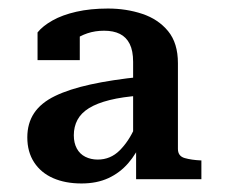

<svg xmlns="http://www.w3.org/2000/svg" viewBox="-20 -740 529 450"><path d="M310 -560 309 -516Q267 -513 237 -505.5Q207 -498 188.5 -486.5Q170 -475 161.5 -459Q153 -443 153 -423Q153 -405 160 -392Q167 -379 180 -372.5Q193 -366 209 -366Q239 -366 260.5 -387.5Q282 -409 296 -441L312 -409Q300 -380 280.5 -357.5Q261 -335 234 -322.5Q207 -310 171 -310Q133 -310 104.5 -322.5Q76 -335 60 -359.5Q44 -384 44 -418Q44 -451 60 -475Q76 -499 109 -515Q142 -531 192 -542Q242 -553 310 -560ZM299 -320V-401L292 -400V-595Q292 -621 284 -637Q276 -653 261 -660.5Q246 -668 224 -668Q203 -668 185 -662Q167 -656 152.5 -645Q138 -634 130 -620Q128 -634 133.5 -644Q139 -654 148 -660Q157 -666 167 -669V-599H68V-664Q80 -679 103 -692Q126 -705 159 -712.5Q192 -720 233 -720Q276 -720 313.5 -707.5Q351 -695 374 -667Q397 -639 397 -592V-391Q397 -374 413 -369.5Q429 -365 451 -364H452V-320Z"/></svg>

Font: Roboto Serif 36pt Medium
Style: Regular
Weight: 500
Designer: Greg Gazdowicz
Foundry: Commercial Type
Version: Version 1.008